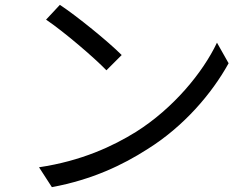

<svg xmlns="http://www.w3.org/2000/svg" viewBox="-20 -753 1040 792"><path d="M227 -733 170 -672C244 -622 369 -515 419 -463L482 -526C426 -582 298 -686 227 -733ZM141 -63 194 19C361 -12 487 -73 587 -137C738 -231 854 -367 923 -492L875 -577C817 -454 695 -306 541 -209C446 -150 316 -89 141 -63Z"/></svg>

Font: Source Han Sans CN Regular
Style: Regular
Weight: 400
Designer: Ryoko NISHIZUKA (kana & ideographs); Paul D. Hunt (Latin, Greek & Cyrillic); Wenlong ZHANG (bopomofo); Sandoll Communica
Foundry: Adobe Systems Incorporated
Version: Version 1.004;PS 1.004;hotconv 1.0.82;makeotf.lib2.5.63406